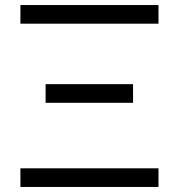

<svg xmlns="http://www.w3.org/2000/svg" viewBox="-20 -742 709 762"><path d="M609 -648V-722H61V-648ZM508 -334V-408H161V-334ZM609 0V-74H61V0Z"/></svg>

Font: Perun Light
Style: Regular
Weight: 300
Foundry: Copyright (c) Stefan Peev, Context Ltd, 2016
Version: Version 1.089